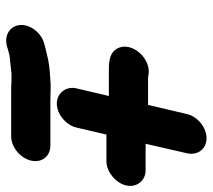

<svg xmlns="http://www.w3.org/2000/svg" viewBox="-54 -600 694 627"><g transform="rotate(90 293.5 -286.0)"><path d="M221 24H244C255 25 266 25 276 25H425C460 25 496 -5 504 -40C512 -75 490 -103 455 -103H306C286 -103 260 -105 241 -103C209 -101 183 -99 154 -91C123 -83 104 -82 82 -58C38 -9 68 51 126 40C137 37 160 29 174 29C189 27 205 26 221 24ZM352 -549 322 -422H235C231 -422 225 -423 220 -424C168 -430 113 -367 138 -321C150 -300 172 -294 206 -294H293L268 -188C260 -154 284 -124 318 -124C352 -124 388 -154 396 -188L419 -286H506C540 -286 577 -316 585 -350C593 -384 570 -414 536 -414H449L480 -549C488 -584 466 -613 431 -613C396 -613 360 -584 352 -549Z"/></g></svg>

Font: Electronic
Style: SuThkIt
Weight: 900
Version: Version 1.011